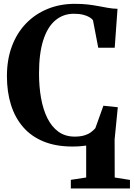

<svg xmlns="http://www.w3.org/2000/svg" viewBox="-20 -772 714 1026"><path d="M358.5 235V189L440.5 176.5V6Q426 8 408 9.5Q390 11 366.5 11Q279 11 213.2 -15.8Q147.5 -42.5 104 -92.5Q60.5 -142.5 38.8 -211.5Q17 -280.5 17 -365Q17 -454 43.8 -525.2Q70.5 -596.5 119.5 -647Q168.5 -697.5 234.8 -724.5Q301 -751.5 380 -751.5Q419.5 -751.5 450.8 -747.8Q482 -744 508 -739Q534 -734 558.2 -729.8Q582.5 -725.5 608 -725L593 -517H505L477 -663Q471.5 -672 458.2 -680Q445 -688 424.2 -693.2Q403.5 -698.5 374.5 -698.5Q318 -698.5 276 -663.5Q234 -628.5 211.2 -557.5Q188.5 -486.5 188.5 -379.5Q188.5 -310 199.2 -248.8Q210 -187.5 233 -141Q256 -94.5 292.2 -68.2Q328.5 -42 379 -42Q410 -42 431.5 -48.8Q453 -55.5 466.8 -66Q480.5 -76.5 489.5 -87L532.5 -207L609.5 -199L592.5 -27L593 176.5L674.5 189.5V235Z"/></svg>

Font: Merriweather 60pt
Style: Bold
Weight: 700
Version: Version 2.100